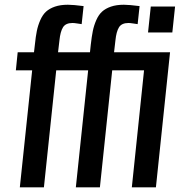

<svg xmlns="http://www.w3.org/2000/svg" viewBox="-20 -802 772 822"><path d="M64.9 0 117.7 -501H47.9L55.7 -578.1H125.5L129.4 -611.3Q132.8 -645.5 137.7 -669.4Q142.6 -693.4 152.6 -716.1Q162.6 -738.8 177.2 -752.2Q191.9 -765.6 215.3 -773.7Q238.8 -781.7 270.5 -781.7Q293.5 -781.7 337.9 -775.9L329.6 -698.7Q325.7 -699.2 311.5 -701.4Q297.4 -703.6 290.5 -703.6Q261.2 -703.6 249.8 -685.3Q238.3 -667 234.4 -628.4L228.5 -578.1H365.2L368.7 -611.3Q372.6 -645.5 377.4 -669.4Q382.3 -693.4 392.3 -716.1Q402.3 -738.8 417 -752.2Q431.6 -765.6 455.1 -773.7Q478.5 -781.7 510.3 -781.7Q532.2 -781.7 577.6 -775.9L569.3 -698.7Q565.4 -699.2 551 -701.4Q536.6 -703.6 530.3 -703.6Q501 -703.6 489.5 -685.3Q478 -667 474.1 -628.4L468.3 -578.1H708L647.5 0H544.4L596.7 -501H460.4L407.7 0H304.7L357.4 -501H220.7L168 0ZM613.8 -663.1 625.5 -773.9H729.5L717.8 -663.1Z"/></svg>

Font: Oswald
Style: Regular
Weight: 400
Designer: Vernon Adams
Foundry: Vernon Adams
Version: 3.0; ttfautohint (v0.94.23-7a4d-dirty) -l 8 -r 50 -G 200 -x 